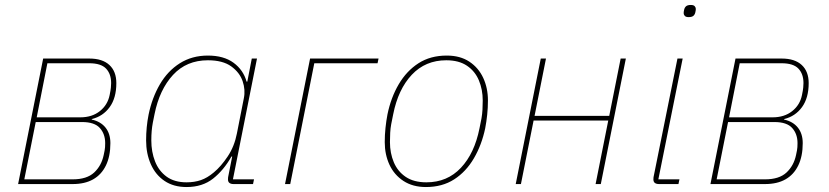

<svg xmlns="http://www.w3.org/2000/svg" viewBox="-20 -742 3340 774"><path d="M53 0 154 -506H340Q393 -506 421 -480Q449 -454 449 -407Q449 -347 422 -310Q395 -273 350 -262V-260Q386 -252 405.5 -227.5Q425 -203 425 -165Q425 -112 407 -75Q389 -38 355.5 -19Q322 0 273 0ZM78 -19H273Q330 -19 359.5 -46.5Q389 -74 398 -117Q403 -139 403.5 -149Q404 -159 404 -165Q404 -202 382.5 -226Q361 -250 311 -250H124ZM128 -269H304Q351 -269 382.5 -294Q414 -319 422 -359Q426 -378 427 -389Q428 -400 428 -407Q428 -444 407.5 -465.5Q387 -487 340 -487H171Z M1000 0H922Q911 0 905 -4.5Q899 -9 899 -19Q899 -24 899.5 -27.5Q900 -31 901 -35L916 -111H913Q882 -56 839 -22Q796 12 732 12Q680 12 643.5 -12.5Q607 -37 588 -80Q569 -123 569 -176Q569 -203 571.5 -229Q574 -255 579 -280Q593 -348 624.5 -402Q656 -456 705 -487Q754 -518 818 -518Q882 -518 921.5 -489Q961 -460 974 -413H977L995 -506H1016L919 -19H1004ZM732 -7Q764 -7 790 -16Q816 -25 842 -47Q871 -71 898 -111.5Q925 -152 935 -204L963 -346Q970 -380 958 -415Q946 -450 912 -474.5Q878 -499 818 -499Q732 -499 677.5 -440Q623 -381 603 -282L596 -247Q593 -231 591.5 -214Q590 -197 590 -176Q590 -130 605 -91.5Q620 -53 651.5 -30Q683 -7 732 -7Z M1129 0 1230 -506H1506L1502 -487H1247L1150 0Z M1697 12Q1644 12 1606.5 -12.5Q1569 -37 1550 -78Q1531 -119 1531 -169Q1531 -198 1534 -226.5Q1537 -255 1542 -281Q1556 -349 1587.5 -402.5Q1619 -456 1667 -487Q1715 -518 1781 -518Q1835 -518 1872 -493.5Q1909 -469 1928 -428Q1947 -387 1947 -337Q1947 -308 1944 -279.5Q1941 -251 1936 -225Q1922 -158 1890.5 -104Q1859 -50 1811 -19Q1763 12 1697 12ZM1699 -7Q1783 -7 1838 -65.5Q1893 -124 1913 -225L1921 -265Q1924 -282 1925 -300Q1926 -318 1926 -337Q1926 -381 1910.5 -418Q1895 -455 1862.5 -477Q1830 -499 1779 -499Q1695 -499 1640 -440.5Q1585 -382 1565 -281L1557 -241Q1554 -225 1553 -207Q1552 -189 1552 -169Q1552 -125 1567.5 -88Q1583 -51 1615.5 -29Q1648 -7 1699 -7Z M2059 0 2160 -506H2181L2135 -275H2436L2482 -506H2503L2402 0H2381L2432 -256H2131L2080 0Z M2756 -673Q2745 -673 2740.5 -678Q2736 -683 2736 -689Q2736 -692 2736.5 -695.5Q2737 -699 2738 -703Q2740 -712 2746 -717Q2752 -722 2765 -722Q2776 -722 2780.5 -717Q2785 -712 2785 -706Q2785 -703 2784.5 -700Q2784 -697 2783 -692Q2781 -683 2775 -678Q2769 -673 2756 -673ZM2715 0H2637Q2626 0 2620 -4.5Q2614 -9 2614 -19Q2614 -24 2614.5 -27.5Q2615 -31 2616 -35L2711 -506H2732L2634 -19H2719Z M2844 0 2945 -506H3131Q3184 -506 3212 -480Q3240 -454 3240 -407Q3240 -347 3213 -310Q3186 -273 3141 -262V-260Q3177 -252 3196.5 -227.5Q3216 -203 3216 -165Q3216 -112 3198 -75Q3180 -38 3146.5 -19Q3113 0 3064 0ZM2869 -19H3064Q3121 -19 3150.5 -46.5Q3180 -74 3189 -117Q3194 -139 3194.5 -149Q3195 -159 3195 -165Q3195 -202 3173.5 -226Q3152 -250 3102 -250H2915ZM2919 -269H3095Q3142 -269 3173.5 -294Q3205 -319 3213 -359Q3217 -378 3218 -389Q3219 -400 3219 -407Q3219 -444 3198.5 -465.5Q3178 -487 3131 -487H2962Z"/></svg>

Font: IBM Plex Sans Thin
Style: Italic
Weight: 250
Italic angle: -11.31°
Designer: Mike Abbink, Paul van der Laan, Pieter van Rosmalen
Foundry: Bold Monday
Version: Version 3.201